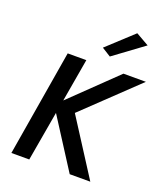

<svg xmlns="http://www.w3.org/2000/svg" viewBox="-170 -1078 1021 1191"><g transform="rotate(20 340.5 -482.5)"><path d="M614 -916 417 -771 358 -808 528 -965ZM165 -700H288L239 -416L533 -700H681L333 -368L569 0H433L223 -328L166 0H48Z"/></g></svg>

Font: Jost* Medium
Style: Italic
Weight: 500
Italic angle: -10°
Version: Version 3.7